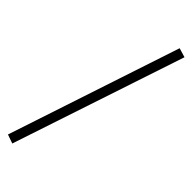

<svg xmlns="http://www.w3.org/2000/svg" viewBox="-320 -762 979 979"><g transform="rotate(45 170.0 -272.5)"><path d="M39 201 -9 184 299 -746 349 -731Z"/></g></svg>

Font: Piazzolla Thin Medium
Style: Regular
Weight: 500
Version: Version 2.005